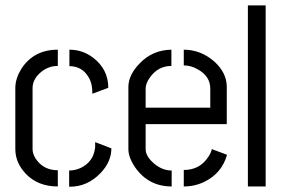

<svg xmlns="http://www.w3.org/2000/svg" viewBox="-20 -707 1068 728"><path d="M38.1 -141.6Q38.1 -90.8 77.1 -48.8Q123 0 199.2 0V-61.5Q144.5 -61.5 115.2 -105.5Q103.5 -124 103.5 -141.6V-373Q103.5 -408.2 137.7 -435.5Q165 -457 199.2 -457V-518.6Q107.4 -518.6 60.5 -445.3Q39.1 -410.2 38.1 -376ZM243.2 -456.1Q291 -456.1 315.4 -415Q327.1 -396.5 329.1 -372.1Q330.1 -367.2 330.1 -351.6L390.6 -374Q390.6 -444.3 333 -488.3Q293 -518.6 243.2 -518.6ZM242.2 1Q310.5 2 361.3 -50.8Q402.3 -93.8 402.3 -144.5L340.8 -168V-148.4Q335 -93.8 286.1 -70.3Q264.6 -60.5 242.2 -60.5Z M466.8 -141.6V-378.9Q467.8 -423.8 509.8 -466.8Q558.6 -517.6 629.9 -518.6V-457Q578.1 -457 546.9 -411.1Q532.2 -389.6 532.2 -371.1V-298.8H777.3V-371.1Q777.3 -418 729.5 -444.3Q704.1 -459 676.8 -459V-518.6Q743.2 -518.6 795.9 -470.7Q838.9 -429.7 839.8 -379.9V-236.3H532.2V-141.6Q532.2 -113.3 566.4 -85Q596.7 -60.5 630.9 -60.5V0Q543.9 0 493.2 -71.3Q466.8 -109.4 466.8 -141.6ZM676.8 0V-62.5Q738.3 -62.5 770.5 -113.3Q780.3 -127.9 783.2 -141.6L840.8 -120.1Q821.3 -50.8 756.8 -18.6Q719.7 0 676.8 0Z M919.9 0V-686.5H987.3V0Z"/></svg>

Font: Post No Bills Colombo
Style: Medium
Weight: 600
Designer: Kosala Senevirathne, Siva Puranthara, Lasantha Premarathna, Tharique Azeez
Foundry: Mooniak
Version: Version 1.220 ; ttfautohint (v1.5)